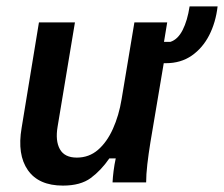

<svg xmlns="http://www.w3.org/2000/svg" viewBox="-20 -570 700 600"><path d="M176.7 10Q100.8 10 67.1 -38.3Q33.3 -86.7 47.5 -170L101.7 -500H214.2L160 -174.2Q152.5 -130 167.1 -103.8Q181.7 -77.5 220 -77.5Q258.3 -77.5 286.2 -101.7Q314.2 -125.8 332.9 -167.5Q351.7 -209.2 360 -260L400 -500H502.5L492.5 -439.2H512.5Q535.8 -446.7 550.8 -476.2Q565.8 -505.8 572.5 -550H660Q654.2 -500 633.8 -460Q613.3 -420 579.2 -396.2Q545 -372.5 498.3 -372.5H491.7L450 -125Q444.2 -89.2 440.4 -56.7Q436.7 -24.2 436.7 0H331.7Q332.5 -16.7 335 -36.2Q337.5 -55.8 341.7 -75H321.7Q295.8 -37.5 263.8 -13.8Q231.7 10 176.7 10Z"/></svg>

Font: Familjen Grotesk Medium
Style: Italic
Weight: 500
Italic angle: -9.46201°
Designer: Anders Wikstroem, Jonas Baeckman, Matilda Gysing, Kristian Moeller
Foundry: Familjen STHLM AB
Version: Version 2.002; ttfautohint (v1.8.4.7-5d5b)